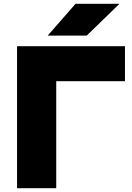

<svg xmlns="http://www.w3.org/2000/svg" viewBox="-20 -994 699 1014"><path d="M640 -750V-565H184L277 -659V0H70V-750ZM379 -974H611L438 -806H232Z"/></svg>

Font: Unbounded
Style: Bold
Weight: 700
Designer: Luke Prowse, Jean-Baptiste Morizot, Fátima Lázaro, Florian Runge
Foundry: NaN
Version: Version 1.700